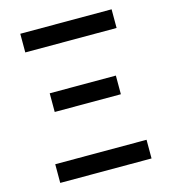

<svg xmlns="http://www.w3.org/2000/svg" viewBox="-109 -825 819 914"><g transform="rotate(-15 300.0 -367.5)"><path d="M525 -643H75V-735H525ZM463 -333H137V-425H463ZM75 0V-92H525V0Z"/></g></svg>

Font: Iosevka Semibold Extended
Style: Regular
Weight: 600
Width: 7
Monospace: yes
Designer: Belleve Invis
Foundry: Belleve Invis
Version: Version 32.5.0; ttfautohint (v1.8.4)